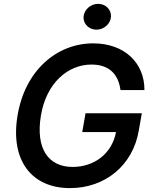

<svg xmlns="http://www.w3.org/2000/svg" viewBox="-20 -961 792 991"><path d="M601.9 -496.1H725.5C726.2 -638.5 620 -737.2 461.3 -737.2C272 -737.2 108.3 -596.2 70.3 -363.3C32.3 -133.2 142.8 9.9 341.6 9.9C520.2 9.9 667.3 -105.5 697.1 -291.5L712 -376.4H421.5L404.5 -279.5H578.8C558.6 -169.4 467.7 -99.4 354.8 -99.4C229.8 -99.4 163 -193.5 191.1 -364C219.1 -534.1 331.7 -627.8 452.1 -627.8C544 -627.8 590.9 -577.8 601.9 -496.1ZM411.2 -874.6C408.7 -838.1 438.9 -807.9 478 -807.9C516.7 -807.9 550.4 -838.1 552.9 -874.6C555 -911.2 525.6 -941.1 486.5 -941.1C447.8 -941.1 414.1 -911.2 411.2 -874.6Z"/></svg>

Font: Magic Ui Pro Semi Bold
Style: Italic
Weight: 600
Italic angle: -9.39999°
Designer: Stefan Endress, Andreas Faust
Version: Version 1.000;FEAKit 1.0